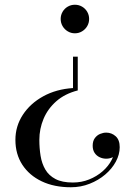

<svg xmlns="http://www.w3.org/2000/svg" viewBox="-20 -550 590 810"><path d="M279 240Q208.5 240 156 215Q103.5 190 74.2 145Q45 100 45 40Q45 -17.5 76.2 -65.5Q107.5 -113.5 162.5 -143.8Q217.5 -174 288 -178.5V-311H308V-168.5Q253.5 -154.5 217.5 -122.8Q181.5 -91 163.8 -48.8Q146 -6.5 146 40Q146 75 151.2 107.5Q156.5 140 171.2 165.2Q186 190.5 214 205.2Q242 220 287.5 220Q324 220 356.2 207Q388.5 194 413 172.5Q437.5 151 451.2 124.5Q465 98 465 71H484Q484 86 476 96.8Q468 107.5 455.2 113.5Q442.5 119.5 428 119.5Q413.5 119.5 400.2 113.2Q387 107 379 94.8Q371 82.5 371 65Q371 45 380 32.8Q389 20.5 402.2 15Q415.5 9.5 428 9.5Q451 9.5 468 24.8Q485 40 485 71Q485 101.5 468.8 131.8Q452.5 162 424 186.2Q395.5 210.5 358.2 225.2Q321 240 279 240ZM296 -409.5Q279.5 -409.5 265.8 -417.8Q252 -426 244 -439.8Q236 -453.5 236 -470Q236 -486.5 244 -500.2Q252 -514 265.8 -522Q279.5 -530 296 -530Q312.5 -530 326.2 -522Q340 -514 348 -500.2Q356 -486.5 356 -470Q356 -453.5 348 -439.8Q340 -426 326.2 -417.8Q312.5 -409.5 296 -409.5Z"/></svg>

Font: Bodoni Moda SC 11pt
Style: Regular
Weight: 400
Version: Version 2.005